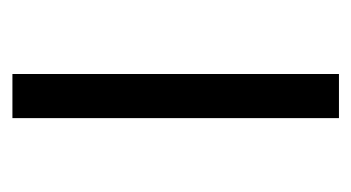

<svg xmlns="http://www.w3.org/2000/svg" viewBox="-148 -417 565 309"><g transform="rotate(90 134.5 -262.5)"><path d="M99.1 0V-525.5H170.1V0Z"/></g></svg>

Font: Montserrat Thin
Style: Regular
Weight: 100
Designer: Julieta Ulanovsky
Foundry: Julieta Ulanovsky
Version: Version 9.000